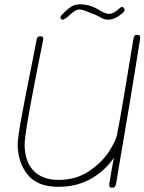

<svg xmlns="http://www.w3.org/2000/svg" viewBox="-20 -868 669 889"><path d="M629 -689 597 -491Q594 -473 590 -449Q586 -425 581 -394L517 -15Q515 -7 511.5 -3Q508 1 499 1Q491 1 488 -2.5Q485 -6 486 -16Q490 -46 507 -137Q464 -75 399 -39Q334 -3 251 -3Q152 -3 107 -60.5Q62 -118 62 -199Q62 -230 80 -328Q98 -426 133 -599L150 -686Q152 -694 155.5 -697Q159 -700 167 -700Q183 -700 180 -684Q148 -528 121 -382Q94 -236 94 -199Q94 -121 135 -78Q176 -35 251 -35Q331 -35 390.5 -74.5Q450 -114 483 -164Q516 -214 522 -245Q542 -344 598 -689Q600 -698 603 -702.5Q606 -707 615 -707Q632 -707 629 -689ZM260 -787Q260 -793 267 -800Q292 -826 309.5 -837Q327 -848 351 -848Q393 -848 428 -828Q448 -816 461 -810Q474 -804 487 -804Q505 -804 529 -826Q540 -836 546 -836Q549 -836 553 -831.5Q557 -827 557 -823Q557 -816 552 -811Q531 -793 514.5 -785Q498 -777 480 -777Q469 -777 459.5 -780.5Q450 -784 437 -792Q433 -794 425 -798Q417 -802 410 -804Q403 -806 382 -815Q361 -824 347 -824Q337 -824 327 -817.5Q317 -811 306.5 -802Q296 -793 291 -788Q277 -777 271 -777Q266 -777 263 -780Q260 -783 260 -787Z"/></svg>

Font: Mali ExtraLight
Style: Italic
Weight: 275
Italic angle: -10°
Version: Version 1.000; ttfautohint (v1.6)